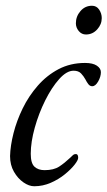

<svg xmlns="http://www.w3.org/2000/svg" viewBox="-20 -633 374 668"><path d="M99 15Q81 15 61.5 1.5Q42 -12 28.5 -35.5Q15 -59 15 -90Q16 -126 27 -169.5Q38 -213 59 -256Q80 -299 111.5 -335Q143 -371 184 -392.5Q225 -414 276 -414Q303 -414 317 -404.5Q331 -395 331 -382Q331 -366 321.5 -349.5Q312 -333 301 -333Q293 -333 287.5 -340Q282 -347 277 -357Q271 -368 262 -377.5Q253 -387 236 -387Q212 -387 186 -358Q160 -329 137.5 -284Q115 -239 101 -189Q87 -139 87 -98Q87 -65 100 -53Q113 -41 135 -41Q167 -41 186 -53.5Q205 -66 224 -84Q231 -91 234.5 -94Q238 -97 244 -97Q252 -97 252 -84Q252 -76 239.5 -60Q227 -44 205.5 -26.5Q184 -9 156.5 3Q129 15 99 15ZM279 -513Q264 -513 254 -525Q244 -537 244 -552Q244 -576 260 -594.5Q276 -613 300 -613Q316 -613 325 -599.5Q334 -586 334 -570Q334 -548 318 -530.5Q302 -513 279 -513Z"/></svg>

Font: EB Garamond
Style: Italic
Weight: 400
Italic angle: -17.2°
Designer: Georg Duffner and Octavio Pardo
Foundry: Georg Duffner
Version: Version 1.001